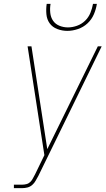

<svg xmlns="http://www.w3.org/2000/svg" viewBox="-20 -975 547 995"><path d="M52 0V-18H95Q106 -18 117.5 -21Q129 -24 137.5 -32.5Q146 -41 151 -51.5Q156 -62 162 -72L210 -171L123 -735H143L225 -202L487 -735H507L179 -64Q172 -52 165 -39Q158 -26 147 -16.5Q136 -7 122.5 -3.5Q109 0 95 0ZM329 -815Q302 -815 277 -824.5Q252 -834 237.5 -854Q223 -874 220.5 -901Q218 -928 222 -955H242Q238 -932 240.5 -908.5Q243 -885 255 -867.5Q267 -850 288 -841.5Q309 -833 332 -833Q355 -833 379 -841.5Q403 -850 421 -867.5Q439 -885 448.5 -908.5Q458 -932 462 -955H482Q478 -928 466.5 -901Q455 -874 433.5 -854Q412 -834 384 -824.5Q356 -815 329 -815Z"/></svg>

Font: Iosevka SS18 Thin
Style: Italic
Weight: 100
Italic angle: -9°
Monospace: yes
Designer: Belleve Invis
Foundry: Belleve Invis
Version: Version 25.1.1; ttfautohint (v1.8.4)